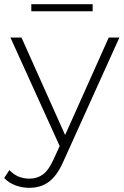

<svg xmlns="http://www.w3.org/2000/svg" viewBox="-47 -702 595 920"><path d="M94 198Q58 198 26.5 186Q-5 174 -27 151L-2 113Q18 134 41.5 144Q65 154 95 154Q131 154 158.5 134Q186 114 210 61L239 -2L3 -522H56L265 -55L474 -522H525L257 71Q236 119 211.5 146.5Q187 174 158 186Q129 198 94 198ZM103 -648V-682H397V-648Z"/></svg>

Font: Montserrat Z Light
Style: Regular
Weight: 300
Designer: Julieta Ulanovsky
Foundry: Julieta Ulanovsky
Version: Version 8.000